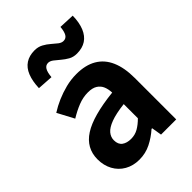

<svg xmlns="http://www.w3.org/2000/svg" viewBox="-241 -946 1073 1073"><g transform="rotate(-45 295.5 -409.5)"><path d="M216 14Q167 14 129.5 -7.5Q92 -29 71.5 -67Q51 -105 51 -153Q51 -242 128 -291.5Q205 -341 373 -359Q372 -387 363 -408.5Q354 -430 333.5 -443Q313 -456 278 -456Q239 -456 201 -441Q163 -426 124 -402L72 -500Q105 -521 142 -537Q179 -553 220 -563.5Q261 -574 305 -574Q376 -574 424 -546Q472 -518 496 -463Q520 -408 520 -327V0H400L390 -60H385Q349 -28 307 -7Q265 14 216 14ZM265 -101Q296 -101 321.5 -115.5Q347 -130 373 -156V-268Q305 -260 265 -245Q225 -230 208 -209.5Q191 -189 191 -164Q191 -131 211.5 -116Q232 -101 265 -101ZM388 -652Q360 -652 339 -664Q318 -676 300.5 -691Q283 -706 267.5 -718Q252 -730 237 -730Q218 -730 207.5 -713Q197 -696 194 -660L101 -666Q103 -720 118 -757.5Q133 -795 162 -814Q191 -833 233 -833Q261 -833 283 -821Q305 -809 322.5 -793.5Q340 -778 355 -766.5Q370 -755 385 -755Q405 -755 415 -772Q425 -789 428 -823L521 -819Q520 -765 504.5 -727.5Q489 -690 460 -671Q431 -652 388 -652Z"/></g></svg>

Font: Noto Sans KR Thin
Style: Bold
Weight: 700
Version: Version 2.004-H2;hotconv 1.0.118;makeotfexe 2.5.65603